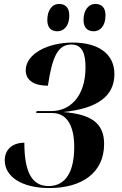

<svg xmlns="http://www.w3.org/2000/svg" viewBox="-20 -939 615 970"><path d="M454 -781C482 -781 513 -803 513 -862C513 -901 493 -919 462 -919C425 -919 402 -885 402 -838C402 -799 422 -781 454 -781ZM270 -781C299 -781 330 -803 330 -862C330 -901 309 -919 279 -919C241 -919 219 -885 219 -838C219 -799 238 -781 270 -781ZM230 11C391 11 506 -64 506 -212C506 -321 435 -362 300 -373C474 -391 558 -454 558 -565C558 -669 474 -724 348 -724C218 -724 110 -665 110 -584C110 -528 160 -506 222 -506C244 -654 273 -714 340 -714C398 -714 412 -664 412 -599C412 -449 331 -378 241 -378H165L163 -368H244C325 -368 355 -292 355 -197C355 -40 289 1 226 1C146 1 103 -61 103 -218C41 -218 4 -182 4 -129C4 -48 87 11 230 11Z"/></svg>

Font: Noto Serif Display Condensed ExtraBold
Style: Italic
Weight: 800
Width: 3
Italic angle: -12°
Designer: Monotype Design Team
Foundry: Monotype Imaging Inc.
Version: Version 2.009